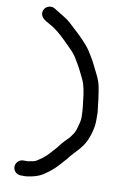

<svg xmlns="http://www.w3.org/2000/svg" viewBox="-115 -831 824 1240"><g transform="rotate(10 297.0 -211.5)"><path d="M62.5 294C62.5 320.4 84.9 342.5 112 342.5H142.5C192 338.2 241.9 322.4 269.9 298.5C270.2 298.2 270.9 297.7 271.4 297.4C290.2 285.6 304.6 272.6 321.7 257.6C333.8 246.8 347 231.7 359.3 218C369.7 204.5 386.5 189.7 393.6 179.1C401.9 166.5 410.9 158.4 421.6 145.8C437.8 127.6 450.9 115.9 464 98.5C464.1 98.3 464.4 97.9 464.7 97.7C496 62.4 517.3 8.6 527.7 -50.2C532.9 -79.9 530.6 -109.3 530.5 -145.3C524.7 -200.8 517.6 -259.6 507.7 -311.6C499.5 -351.1 484 -379.1 466.8 -413.4L450.8 -445.5C438 -472.3 419.1 -502.4 403.5 -527.2C388.2 -550.2 366.6 -574.7 347.2 -594.2L321.3 -620C302.3 -637.8 282.8 -655.9 263.5 -673.9C253.1 -683.6 242.8 -692.3 232.5 -700C208.5 -718 178.9 -732.7 152.2 -750.5L141.4 -757.4C116.4 -772.8 86.4 -761.4 74.1 -741.9C56.9 -714.5 70.8 -687.9 90.2 -674.2L99.9 -667.4C114 -658.5 137.8 -646.5 152.9 -636.4C189.1 -612.3 222.3 -580.4 251.8 -550.8L277.8 -524.8C284.7 -518 292.4 -509.9 301.2 -500.5C318.7 -481.7 330 -461.1 343.7 -437.5C364.6 -404.9 376.9 -373.2 394.1 -340.7C411.8 -305.4 419.5 -256.4 424.4 -212.4C427.7 -182.5 433.4 -146.3 433.5 -110.7C435.6 -89.5 432 -63.9 426 -47.4C420.9 -25.2 414.7 2 397.9 23.6C390 34.8 382.3 48 367.1 60.6C358.4 68.5 338.1 92.1 328.5 103.1C320.7 112.5 316.1 121.6 305.8 131.8C293.9 143.8 282.5 159.1 269.8 171.8L256.8 184.8C251 190.7 244.3 195.4 239.8 199.8C232.5 207.2 222.4 212.8 216.9 216.4C208.2 222.2 194.8 234.4 175.3 238.3L152.4 242.1C149.6 243 143.6 244.5 138 244.5H112C85.1 244.5 62.5 267.4 62.5 294Z"/></g></svg>

Font: Smoothie
Style: Light
Weight: 400
Foundry: Cannot Into Space Fonts
Version: Version 0.8